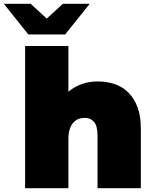

<svg xmlns="http://www.w3.org/2000/svg" viewBox="-81 -982 803 1002"><path d="M430 -557Q477 -557 518 -543Q559 -529 589 -499Q619 -469 636.5 -423Q654 -377 654 -312V0H428V-273Q428 -324 410 -345.5Q392 -367 361 -367Q344 -367 328.5 -361Q313 -355 301.5 -342Q290 -329 283 -308Q276 -287 276 -257V0H50V-742H276V-503Q339 -557 430 -557ZM259 -802H67L-61 -962H79L163 -885L247 -962H387Z"/></svg>

Font: Montserrat-Alt1 Black
Style: Regular
Weight: 900
Designer: Differentunic
Foundry: Differentunic
Version: Version 7.222